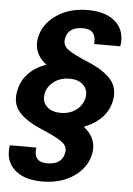

<svg xmlns="http://www.w3.org/2000/svg" viewBox="-61 -751 704 1015"><g transform="rotate(5 291.0 -244.0)"><path d="M113 -534Q126 -608 195 -657Q264 -706 365 -706Q462 -706 513 -658.5Q564 -611 551 -530H412Q420 -608 347 -608Q267 -608 256 -544Q250 -511 277.5 -489Q305 -467 392 -431Q476 -395 512.5 -351.5Q549 -308 538 -244Q519 -138 396 -89Q467 -34 453 46Q440 120 371.5 169Q303 218 201 218Q104 218 53 170.5Q2 123 15 42H155Q145 120 219 120Q298 120 310 56Q316 24 288.5 1.5Q261 -21 175 -57Q90 -93 53 -136.5Q16 -180 28 -244Q48 -355 170 -399Q99 -454 113 -534ZM268 -152Q317 -152 351 -178.5Q385 -205 392 -244Q399 -283 373.5 -309.5Q348 -336 299 -336Q250 -336 215.5 -309.5Q181 -283 174 -244Q167 -205 192.5 -178.5Q218 -152 268 -152Z"/></g></svg>

Font: Poppins SemiBold
Style: Italic
Weight: 600
Italic angle: -10°
Designer: Ninad Kale (Devanagari), Jonny Pinhorn (Latin)
Foundry: Indian Type Foundry
Version: Version 3.200;PS 1.000;hotconv 16.6.54;makeotf.lib2.5.65590